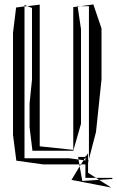

<svg xmlns="http://www.w3.org/2000/svg" viewBox="-20 -731 530 870"><path d="M312 -699V-52L160 -68V-710L104 -703L125 -695V-370L114 -262V-155L127 -48H312L347 -170V-599L332 -701ZM91 -14V-702L53 -697L39 -583V-119L54 -3L176 14H377L381 -2L293 -14ZM383 -703V-10L415 -133L440 -371V-602L403 -711L345 -703ZM91 -709 104 -703 91 -702ZM345 -703 332 -701V-703ZM381 -2 383 -10V-2ZM332 -706 329 -703H332ZM341 23 304 84 484 119 429 84 353 89ZM379 -37 370 -23 367 -26V-20H368L367 -18V75H415L379 52ZM334 -20H367V-18L341 23ZM488 75 490 80 429 84 415 75Z"/></svg>

Font: Quebrada
Style: Regular
Weight: 400
Designer: deFharo
Foundry: deFharo
Version: Version 1.034 2012